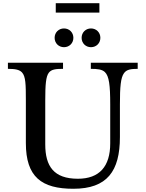

<svg xmlns="http://www.w3.org/2000/svg" viewBox="-20 -1158 901 1188"><path d="M722 -310V-512C722 -622 727 -677 747 -705C763 -728 790 -732 832 -732V-770H542V-732C583 -732 611 -729 629 -712C655 -687 662 -631 662 -512V-271C662 -128 595 -52 462 -52C313 -52 260 -129 260 -265V-537C260 -635 264 -684 282 -708C298 -729 325 -732 370 -732V-770H29V-732C74 -732 100 -727 116 -710C139 -685 140 -636 140 -537V-273C140 -63 237 10 434 10C643 10 722 -99 722 -310ZM318 -924C318 -891 343 -866 376 -866C409 -866 434 -891 434 -924C434 -957 409 -982 376 -982C343 -982 318 -957 318 -924ZM485 -924C485 -891 510 -866 543 -866C576 -866 601 -891 601 -924C601 -957 576 -982 543 -982C510 -982 485 -957 485 -924ZM595 -1080V-1138H325V-1080Z"/></svg>

Font: Libre Baskerville
Style: Regular
Weight: 400
Designer: Pablo Impallari, Rodrigo Fuenzalida
Foundry: Pablo Impallari, Rodrigo Fuenzalida
Version: Version 1.051;Glyphs 3.2.3 (3260)